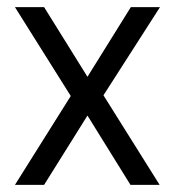

<svg xmlns="http://www.w3.org/2000/svg" viewBox="-20 -520 492 540"><path d="M22 -500H104L226 -304L348 -500H430L271 -252L429 0H347L226 -195L104 0H22L179 -250Z"/></svg>

Font: Titillium Web
Style: Regular
Weight: 400
Version: Version 1.002;PS 57.000;hotconv 1.0.70;makeotf.lib2.5.55311